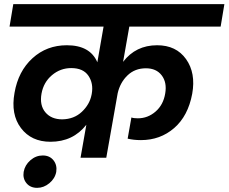

<svg xmlns="http://www.w3.org/2000/svg" viewBox="-20 -760 1101 925"><path d="M368 0 396 -159Q332 -77 223 -77Q131 -77 81 -143Q31 -209 50 -313Q68 -417 136.5 -479.5Q205 -542 302 -542Q414 -542 449 -460L479 -632H26L44 -740H1061L1043 -632H603L573 -462Q634 -542 737 -542Q829 -542 876.5 -475Q924 -408 906 -308Q886 -201 819 -143Q752 -85 659 -85Q624 -85 595 -92L613 -194Q624 -190 644 -190Q692 -190 729.5 -222.5Q767 -255 776 -310Q785 -363 759 -397Q733 -431 683 -431Q630 -431 594.5 -397Q559 -363 547 -311L492 0ZM280 -185Q337 -186 374.5 -221.5Q412 -257 421 -303L422 -308Q431 -358 406 -395Q381 -432 323 -432Q271 -432 230.5 -398Q190 -364 180 -309Q170 -253 198.5 -219Q227 -185 280 -185ZM159 145Q126 145 107.5 122.5Q89 100 94 68Q100 35 126.5 12Q153 -11 186 -11Q219 -11 237.5 12Q256 35 251 68Q245 100 218 122.5Q191 145 159 145Z"/></svg>

Font: Poppins SemiBold
Style: Italic
Weight: 600
Italic angle: -10°
Designer: Ninad Kale (Devanagari), Jonny Pinhorn (Latin)
Foundry: Indian Type Foundry
Version: Version 3.200;PS 1.000;hotconv 16.6.54;makeotf.lib2.5.65590